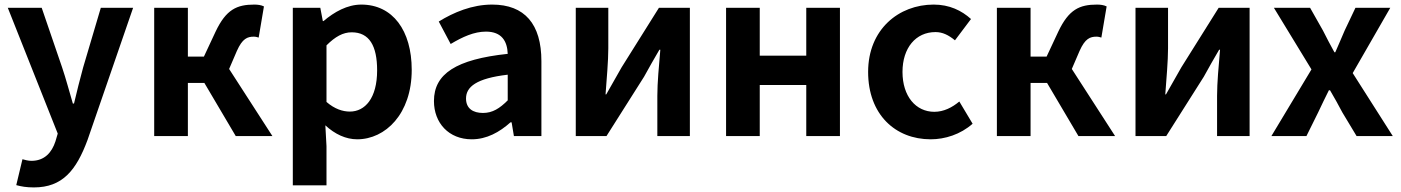

<svg xmlns="http://www.w3.org/2000/svg" viewBox="-20 -594 6115 838"><path d="M128 224C253 224 313 149 362 17L561 -560H420L343 -300C329 -248 315 -194 303 -142H298C282 -196 268 -250 251 -300L162 -560H14L232 -11L222 23C206 72 174 108 117 108C104 108 88 104 78 101L51 214C73 220 95 224 128 224Z M653 0H800V-232H872L1009 0H1169L980 -293L1014 -372C1038 -426 1060 -434 1088 -434C1096 -434 1102 -432 1109 -430L1132 -566C1120 -572 1105 -574 1090 -574C1014 -574 967 -553 921 -456L870 -347H800V-560H653Z M1258 215H1405V44L1400 -47C1442 -8 1490 14 1539 14C1662 14 1777 -97 1777 -289C1777 -461 1694 -574 1557 -574C1496 -574 1439 -542 1392 -502H1389L1378 -560H1258ZM1507 -107C1476 -107 1441 -118 1405 -149V-396C1443 -434 1477 -453 1515 -453C1592 -453 1626 -394 1626 -287C1626 -165 1573 -107 1507 -107Z M2039 14C2104 14 2160 -17 2208 -60H2213L2223 0H2343V-327C2343 -489 2270 -574 2128 -574C2040 -574 1960 -540 1895 -500L1947 -402C1999 -433 2049 -456 2101 -456C2170 -456 2194 -414 2196 -359C1971 -335 1874 -272 1874 -153C1874 -57 1939 14 2039 14ZM2088 -101C2045 -101 2014 -120 2014 -164C2014 -215 2059 -252 2196 -268V-156C2161 -121 2130 -101 2088 -101Z M2493 0H2627L2791 -259C2809 -291 2838 -344 2858 -377H2862C2856 -307 2849 -233 2849 -176V0H2991V-560H2856L2693 -300C2675 -268 2645 -216 2626 -182H2623C2628 -252 2635 -327 2635 -383V-560H2493Z M3149 0H3296V-223H3499V0H3646V-560H3499V-351H3296V-560H3149Z M4042 14C4104 14 4172 -7 4225 -54L4167 -151C4136 -125 4099 -106 4058 -106C3977 -106 3919 -174 3919 -280C3919 -385 3977 -454 4063 -454C4094 -454 4120 -441 4148 -418L4218 -511C4177 -548 4124 -574 4055 -574C3903 -574 3769 -466 3769 -280C3769 -94 3888 14 4042 14Z M4331 0H4478V-232H4550L4687 0H4847L4658 -293L4692 -372C4716 -426 4738 -434 4766 -434C4774 -434 4780 -432 4787 -430L4810 -566C4798 -572 4783 -574 4768 -574C4692 -574 4645 -553 4599 -456L4548 -347H4478V-560H4331Z M4936 0H5070L5234 -259C5252 -291 5281 -344 5301 -377H5305C5299 -307 5292 -233 5292 -176V0H5434V-560H5299L5136 -300C5118 -268 5088 -216 5069 -182H5066C5071 -252 5078 -327 5078 -383V-560H4936Z M5529 0H5682L5733 -103C5749 -136 5764 -169 5780 -200H5785C5803 -169 5822 -136 5839 -103L5901 0H6059L5884 -275L6048 -560H5896L5849 -461C5836 -429 5821 -397 5808 -366H5804C5787 -397 5770 -429 5754 -461L5698 -560H5540L5704 -291Z"/></svg>

Font: Noto Sans Mono CJK SC
Style: Bold
Weight: 700
Designer: Ryoko NISHIZUKA 西塚涼子 (kana, bopomofo & ideographs); Paul D. Hunt (Latin, Greek & Cyrillic); Sandoll Communications 산돌커뮤니
Foundry: Adobe
Version: Version 2.004;hotconv 1.0.118;makeotfexe 2.5.65603